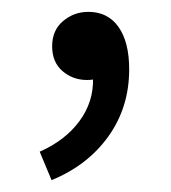

<svg xmlns="http://www.w3.org/2000/svg" viewBox="-20 -134 289 324"><path d="M67 170 47 122Q90 103 114 70.5Q138 38 137 -2L128 -76L169 -16Q160 -7 149.5 -3Q139 1 127 1Q103 1 85.5 -14Q68 -29 68 -56Q68 -83 86.5 -98.5Q105 -114 129 -114Q162 -114 180 -88.5Q198 -63 198 -17Q198 47 163 96Q128 145 67 170Z"/></svg>

Font: Source Sans 3 ExtraLight
Style: Regular
Weight: 400
Version: Version 3.052;hotconv 1.1.0;makeotfexe 2.6.0